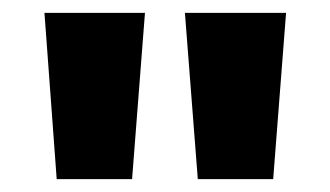

<svg xmlns="http://www.w3.org/2000/svg" viewBox="-20 -734 512 298"><path d="M205 -714 185 -456H68L49 -714ZM424 -714 404 -456H287L267 -714Z"/></svg>

Font: Noto Sans Myanmar Condensed ExtraBold
Style: Regular
Weight: 800
Width: 3
Designer: Monotype Design Team
Foundry: Monotype Imaging Inc.
Version: Version 2.107; ttfautohint (v1.8.4.7-5d5b)